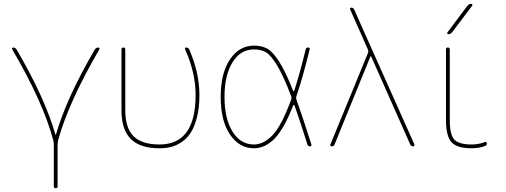

<svg xmlns="http://www.w3.org/2000/svg" viewBox="-20 -770 2662 1010"><path d="M261 -29Q208 -231 44 -511Q42 -514 44 -517Q46 -520 50 -520Q60 -520 67 -510Q216 -256 272 -61Q272 -60 273 -60Q274 -60 274 -61Q330 -256 479 -510Q486 -520 496 -520Q500 -520 502.5 -517Q505 -514 503 -511Q420 -369 365 -246.5Q310 -124 285 -29Q283 -17 283 -11V210Q283 220 273 220Q263 220 263 210V-11Q263 -17 261 -29Z M819 10Q717 10 668 -39Q619 -88 619 -190V-510Q619 -520 629 -520Q639 -520 639 -510V-190Q639 -97 682.5 -53.5Q726 -10 819 -10Q1009 -10 1009 -270Q1009 -387 954 -510Q950 -520 960 -520Q971 -520 976 -509Q1029 -386 1029 -270Q1029 -203 1016 -152.5Q1003 -102 983 -71.5Q963 -41 934.5 -22Q906 -3 878 3.5Q850 10 819 10Z M1316 -510Q1245 -510 1203 -442Q1161 -374 1161 -260Q1161 -146 1203 -78Q1245 -10 1316 -10Q1367 -10 1414 -59Q1461 -108 1512 -247Q1515 -255 1512 -263Q1472 -369 1438.5 -424.5Q1405 -480 1379 -495Q1353 -510 1316 -510ZM1316 10Q1239 10 1190 -62Q1141 -134 1141 -260Q1141 -386 1190 -458Q1239 -530 1316 -530Q1357 -530 1386 -514Q1415 -498 1449 -445Q1483 -392 1522 -292Q1523 -290 1525 -290.5Q1527 -291 1528 -293Q1557 -383 1588 -510Q1590 -520 1601 -520Q1611 -520 1609 -510Q1573 -363 1539 -263Q1536 -255 1539 -247Q1573 -152 1618 -10Q1619 -6 1617 -3Q1615 0 1611 0Q1600 0 1597 -10Q1566 -111 1529 -216Q1528 -218 1526 -218.5Q1524 -219 1523 -217Q1475 -93 1425 -41.5Q1375 10 1316 10Z M1725 0Q1721 0 1718.5 -3Q1716 -6 1718 -10L1916 -492Q1919 -500 1916 -508L1822 -720Q1820 -724 1822 -727Q1824 -730 1828 -730Q1838 -730 1843 -720L2160 -10Q2161 -6 2158.5 -3Q2156 0 2153 0Q2143 0 2138 -10L1932 -474Q1932 -475 1931 -475Q1929 -475 1929 -474L1740 -10Q1736 0 1725 0Z M2461 10Q2384 10 2355 -22Q2326 -54 2326 -140V-510Q2326 -520 2336 -520Q2346 -520 2346 -510V-140Q2346 -60 2370.5 -35Q2395 -10 2461 -10Q2499 -10 2531 -23Q2535 -24 2538 -22Q2541 -20 2541 -16Q2541 -5 2532 -2Q2499 10 2461 10ZM2338 -590Q2334 -590 2333 -593.5Q2332 -597 2334 -600L2439 -740Q2447 -750 2459 -750Q2463 -750 2464.5 -746.5Q2466 -743 2464 -740L2358 -600Q2350 -590 2338 -590Z"/></svg>

Font: Rounded Mplus 1c Thin
Style: Regular
Weight: 250
Version: Version 1.059.20150529